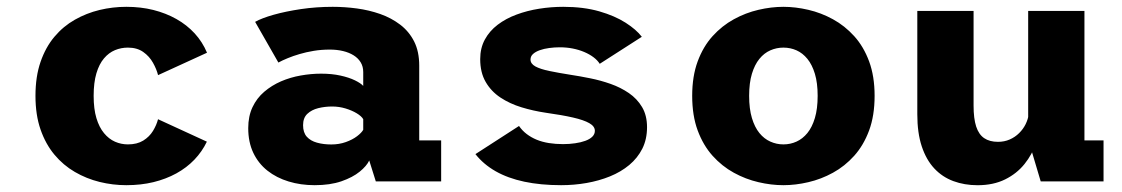

<svg xmlns="http://www.w3.org/2000/svg" viewBox="-20 -532 3290 563"><path d="M350.4 11Q310.6 11 272.1 1.5Q233.5 -8 199.5 -27.8Q165.5 -47.5 139.6 -78.5Q113.7 -109.5 98.9 -152.2Q84 -195 84 -251Q84 -307.5 98.9 -350.5Q113.7 -393.5 139.6 -424.2Q165.5 -455 199.5 -474.2Q233.5 -493.5 272.1 -502.8Q310.6 -512 350.4 -512Q392.7 -512 429.6 -502.8Q466.6 -493.5 497.3 -476.2Q528 -458.9 550.9 -434Q573.7 -409.1 587 -377.4L443.5 -311.7Q439 -329.5 428.5 -348.1Q418.1 -366.8 400 -379.6Q381.9 -392.4 355.1 -392.4Q335.2 -392.4 317.2 -385Q299.1 -377.5 285 -360.9Q270.8 -344.3 262.7 -317.1Q254.6 -289.9 254.6 -251Q254.6 -212.6 262.7 -185.6Q270.8 -158.7 285 -141.6Q299.1 -124.5 317.2 -116.5Q335.2 -108.6 355.1 -108.6Q382 -108.6 400.1 -119.8Q418.1 -131 428.6 -148.1Q439 -165.3 443.4 -182.4L586.6 -116.6Q572.6 -87.4 550 -63.8Q527.4 -40.2 497 -23.5Q466.7 -6.9 429.9 2.1Q393.1 11 350.4 11Z M902.7 11Q861.7 11 826.4 0.2Q791 -10.5 764.2 -31.6Q737.5 -52.8 722.7 -84Q707.9 -115.3 707.9 -156.3Q707.9 -191.2 720.4 -217.7Q732.9 -244.2 754.8 -262.9Q776.7 -281.6 804.1 -293.5Q831.6 -305.3 861.8 -310.6Q892.1 -316 921.6 -316Q953.1 -316 978.3 -310.4Q1003.6 -304.8 1020.8 -296.4Q1038 -288 1045.1 -280.1V-320.6Q1045.1 -336.9 1037.7 -349.1Q1030.3 -361.4 1017 -369.7Q1003.8 -378 985.9 -382.3Q968.1 -386.6 947.1 -386.6Q922.4 -386.6 900 -382.9Q877.6 -379.2 858.5 -373.5Q839.3 -367.9 823.4 -361.3Q807.6 -354.8 796.3 -348.6L728.1 -467.9Q747.2 -478.8 782.6 -488.8Q817.9 -498.7 862.8 -505.4Q907.6 -512 955.6 -512Q990.6 -512 1026.5 -507.2Q1062.3 -502.4 1095 -490.9Q1127.6 -479.4 1153.6 -459.6Q1179.5 -439.8 1194.4 -410.4Q1209.3 -380.9 1209.3 -339.5V-120.3H1273.6V0H1082L1062.7 -61.4Q1055.2 -45.3 1034.7 -28.6Q1014.2 -11.9 981.1 -0.4Q947.9 11 902.7 11ZM951.3 -108.4Q974.5 -108.4 994 -115.4Q1013.6 -122.4 1026.9 -132.5Q1040.2 -142.6 1045.1 -151.4V-182.6Q1039.9 -191.4 1026 -199.8Q1012.1 -208.2 993.1 -214Q974.1 -219.7 953.9 -219.7Q932.9 -219.7 913.3 -214.9Q893.7 -210 881.2 -198.2Q868.7 -186.4 868.7 -164.9Q868.7 -143.4 879.6 -131.1Q890.6 -118.9 909.4 -113.7Q928.3 -108.4 951.3 -108.4Z M1625.4 11Q1565.5 11 1517.4 0.8Q1469.3 -9.4 1433.4 -29.8Q1397.6 -50.2 1374.1 -80.1L1501.9 -162.6Q1511.4 -148.9 1524.4 -139Q1537.4 -129.1 1553.7 -122.3Q1570.1 -115.6 1589.6 -112.5Q1609.1 -109.4 1630.9 -109.4Q1649.7 -109.4 1666.5 -111.9Q1683.4 -114.3 1696.4 -119.1Q1709.5 -123.9 1716.9 -131.2Q1724.3 -138.6 1724.3 -148.4Q1724.3 -161.6 1708.1 -170.8Q1692 -180.1 1660.1 -187.4Q1628.2 -194.7 1579.8 -201.5Q1543.4 -206.9 1509.1 -217.4Q1474.7 -227.9 1447.4 -246Q1420.1 -264.1 1404.1 -291.8Q1388.1 -319.4 1388.1 -358.6Q1388.1 -391.1 1401.8 -416.2Q1415.4 -441.2 1439.3 -459.4Q1463.2 -477.6 1494.5 -489.2Q1525.9 -500.9 1560.9 -506.4Q1596 -512 1631.7 -512Q1691.1 -512 1737.1 -498.8Q1783.1 -485.5 1814.6 -465.3Q1846.1 -445.1 1862 -424.1L1738.6 -344.9Q1732 -355.4 1720.4 -364.1Q1708.8 -372.9 1693.2 -379.5Q1677.7 -386.1 1659.5 -389.7Q1641.3 -393.3 1621.4 -393.3Q1605.7 -393.3 1590.4 -391.2Q1575.1 -389.2 1562.8 -384.8Q1550.4 -380.4 1543 -373.7Q1535.6 -367 1535.6 -357.3Q1535.6 -345.1 1549.9 -337.2Q1564.3 -329.4 1590.6 -323.9Q1616.9 -318.4 1653 -312.7Q1679.6 -308.7 1710.2 -302.5Q1740.9 -296.4 1770.4 -286Q1799.9 -275.6 1824 -259.1Q1848.1 -242.6 1862.7 -218.1Q1877.3 -193.6 1877.3 -159.1Q1877.3 -123.7 1863.5 -96.1Q1849.6 -68.6 1825.2 -48.2Q1800.8 -27.9 1768.6 -14.8Q1736.5 -1.8 1700 4.6Q1663.5 11 1625.4 11Z M2277.1 11Q2241.5 11 2204 2.2Q2166.4 -6.5 2131.8 -25.5Q2097.1 -44.5 2069.5 -75.2Q2041.9 -106 2025.8 -149.5Q2009.7 -193 2009.7 -251Q2009.7 -308.5 2025.8 -352Q2041.9 -395.5 2069.5 -426Q2097.1 -456.5 2131.8 -475.5Q2166.4 -494.5 2204 -503.2Q2241.5 -512 2277.1 -512Q2312.8 -512 2350.3 -503.2Q2387.9 -494.5 2422.5 -475.5Q2457.2 -456.5 2484.8 -426Q2512.4 -395.5 2528.5 -352Q2544.6 -308.5 2544.6 -251Q2544.6 -193 2528.5 -149.5Q2512.4 -106 2484.8 -75.2Q2457.2 -44.5 2422.5 -25.5Q2387.9 -6.5 2350.3 2.2Q2312.8 11 2277.1 11ZM2277.1 -108.6Q2297.6 -108.6 2315.6 -116.8Q2333.6 -124.9 2347.5 -141.9Q2361.4 -158.9 2369.5 -186Q2377.6 -213.1 2377.6 -251Q2377.6 -288.7 2369.5 -315.6Q2361.4 -342.4 2347.5 -359.4Q2333.6 -376.4 2315.6 -384.4Q2297.6 -392.4 2277.1 -392.4Q2257.1 -392.4 2238.9 -384.4Q2220.6 -376.4 2206.8 -359.4Q2192.9 -342.4 2184.8 -315.6Q2176.7 -288.7 2176.7 -251Q2176.7 -213.1 2184.8 -186Q2192.9 -158.9 2206.8 -141.9Q2220.6 -124.9 2238.9 -116.8Q2257.1 -108.6 2277.1 -108.6Z M2846.3 11.1Q2808.1 11.1 2775.6 -0.9Q2743.1 -12.9 2719.6 -38.1Q2696 -63.3 2682.9 -102.7Q2669.8 -142.1 2669.8 -196.9V-500H2834.8V-222.4Q2834.8 -184.4 2842.4 -161Q2850.1 -137.6 2865.9 -126.9Q2881.8 -116.1 2906.4 -116.1Q2925.1 -116.1 2940.8 -123Q2956.4 -129.8 2968.3 -141.6Q2980.3 -153.4 2987.5 -168Q2994.7 -182.7 2996.6 -198L3029.1 -180Q3029.1 -146.6 3018 -113Q3006.9 -79.3 2984.2 -51.1Q2961.6 -22.9 2927.2 -5.9Q2892.9 11.1 2846.3 11.1ZM3031.7 0 2994.9 -123.5V-500H3159.9V-88.1L3135.9 -120.3H3215.9V0Z"/></svg>

Font: Trispace Thin
Style: Regular
Weight: 100
Designer: Tyler Finck
Foundry: Etcetera Type Company
Version: Version 1.210